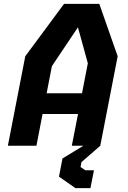

<svg xmlns="http://www.w3.org/2000/svg" viewBox="-20 -750 660 988"><path d="M20.5 0H167.5L199 -163.5H381.5L349.5 0H409L301.5 65.5L283.5 159L368 218H445.5L463.5 126H418.5L394.5 109.5L399 84.5L496 0L585.5 -460.5L491 -730H309.5L110 -460.5ZM220 -270 247 -409.5 381 -609.5 432 -424.5 402 -270Z"/></svg>

Font: Monaspace Krypton
Style: Bold Italic
Weight: 700
Italic angle: -11°
Designer: Riley Cran & the Lettermatic Team
Foundry: Lettermatic
Version: Version 1.101 (Monaspace Krypton)